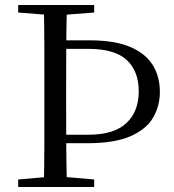

<svg xmlns="http://www.w3.org/2000/svg" viewBox="-20 -748 697 768"><path d="M202.6 -175.1V-209.1H333.5Q436.3 -209.1 485.6 -255.7Q535 -302.2 535 -382.3Q535 -463.7 486.7 -508.2Q438.5 -552.6 332.9 -552.6H202.6V-586.7H337.2Q437.8 -586.7 499.8 -560.7Q561.8 -534.7 590.7 -488.1Q619.5 -441.6 619.5 -379.9Q619.5 -324.2 592.4 -277.6Q565.4 -230.9 501.6 -203Q437.8 -175.1 328.4 -175.1ZM155.3 0Q157.3 -83.6 157.4 -167.7Q157.5 -251.7 157.5 -336.8V-391.1Q157.5 -476.1 157.4 -560.4Q157.3 -644.8 155.3 -728H247.7Q245.5 -645.2 245 -560.8Q244.5 -476.3 244.5 -392.3V-337Q244.5 -253.7 245 -168.9Q245.5 -84.1 247.7 0ZM189.7 -686.9 52.8 -698V-728H356.8V-698L215.5 -686.9ZM52.8 0V-30.1L190.9 -42.1H217.8L356.8 -30.1V0Z"/></svg>

Font: Noto Serif SC ExtraLight
Style: Regular
Weight: 200
Designer: Ryoko NISHIZUKA 西塚涼子 (kana & ideographs); Frank Grießhammer (Latin, Greek & Cyrillic); Wenlong ZHANG 张文龙 (bopomofo); San
Foundry: Adobe
Version: Version 2.002-H1;hotconv 1.1.0;makeotfexe 2.6.0